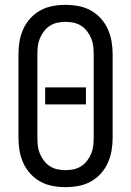

<svg xmlns="http://www.w3.org/2000/svg" viewBox="-20 -763 540 791"><path d="M250 8Q223 8 196.5 3Q170 -2 147 -14.5Q124 -27 105.5 -47Q87 -67 76 -91.5Q65 -116 60.5 -142Q56 -168 56 -195V-540Q56 -567 60.5 -593Q65 -619 76 -643.5Q87 -668 105.5 -688Q124 -708 147 -720.5Q170 -733 196.5 -738Q223 -743 250 -743Q277 -743 303.5 -738Q330 -733 353 -720.5Q376 -708 394.5 -688Q413 -668 424 -643.5Q435 -619 439.5 -593Q444 -567 444 -540V-195Q444 -168 439.5 -142Q435 -116 424 -91.5Q413 -67 394.5 -47Q376 -27 353 -14.5Q330 -2 303.5 3Q277 8 250 8ZM250 -62Q267 -62 283.5 -65.5Q300 -69 314 -78Q328 -87 338.5 -100.5Q349 -114 355.5 -129.5Q362 -145 364 -161.5Q366 -178 366 -195V-540Q366 -557 364 -573.5Q362 -590 355.5 -605.5Q349 -621 338.5 -634.5Q328 -648 314 -657Q300 -666 283.5 -669.5Q267 -673 250 -673Q233 -673 216.5 -669.5Q200 -666 186 -657Q172 -648 161.5 -634.5Q151 -621 144.5 -605.5Q138 -590 136 -573.5Q134 -557 134 -540V-195Q134 -178 136 -161.5Q138 -145 144.5 -129.5Q151 -114 161.5 -100.5Q172 -87 186 -78Q200 -69 216.5 -65.5Q233 -62 250 -62ZM166 -333V-403H334V-333Z"/></svg>

Font: Iosevka Term SS14
Style: Regular
Weight: 400
Monospace: yes
Designer: Belleve Invis
Foundry: Belleve Invis
Version: Version 24.1.1; ttfautohint (v1.8.4)